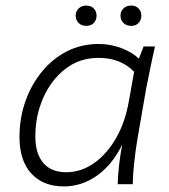

<svg xmlns="http://www.w3.org/2000/svg" viewBox="-20 -662 607 690"><path d="M210 8Q135 8 92.5 -38.5Q50 -85 50 -169Q50 -238 71.5 -298.5Q93 -359 131.5 -405.5Q170 -452 221.5 -478Q273 -504 335 -504Q377 -504 416.5 -489Q456 -474 479 -451L496 -495H537Q526 -447 518.5 -409Q511 -371 505 -342L475 -169Q467 -123 462 -74.5Q457 -26 457 0H403Q404 -34 408 -69Q412 -104 419 -142Q383 -69 328 -30.5Q273 8 210 8ZM218 -43Q271 -43 317.5 -75.5Q364 -108 397 -165.5Q430 -223 443 -298L462 -404Q414 -454 334 -454Q266 -454 215 -414.5Q164 -375 135.5 -310.5Q107 -246 107 -172Q107 -110 135.5 -76.5Q164 -43 218 -43ZM452 -569Q434 -569 423.5 -579.5Q413 -590 413 -606Q413 -621 423.5 -631.5Q434 -642 452 -642Q468 -642 478 -631.5Q488 -621 488 -606Q488 -590 478 -579.5Q468 -569 452 -569ZM290 -569Q273 -569 262.5 -579.5Q252 -590 252 -606Q252 -621 262.5 -631.5Q273 -642 290 -642Q307 -642 317 -631.5Q327 -621 327 -606Q327 -590 317 -579.5Q307 -569 290 -569Z"/></svg>

Font: Livvic Light
Style: Italic
Weight: 300
Italic angle: -10°
Designer: Jacques Le Bailly, Baron von Fonthausen
Version: Version 1.001; ttfautohint (v1.8.2)